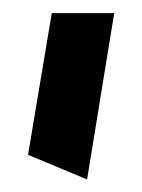

<svg xmlns="http://www.w3.org/2000/svg" viewBox="-20 -887 220 297"><path d="M114.7 -609.4 23.4 -647.5 60.1 -866.7H156.7Z"/></svg>

Font: Pinar DS4-ExtraBold
Style: Regular
Weight: 800
Designer: Amin Abedi
Version: Version 2.000